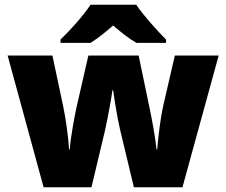

<svg xmlns="http://www.w3.org/2000/svg" viewBox="-20 -786 950 806"><path d="M552 -766H360C330 -720 272 -656 234 -620V-606H360C395 -628 420 -649 455 -679C490 -649 518 -626 553 -606H677V-620C643 -654 583 -720 552 -766ZM484 -242 542 0H746L898 -553H714L665 -341C655 -298 644 -213 640 -159H637C632 -211 617 -289 609 -327L562 -553H351L300 -330C296 -311 276 -212 273 -159H270C267 -212 255 -294 245 -341L200 -553H12L163 0H364L420 -235C433 -292 448 -377 452 -407H455C459 -377 472 -292 484 -242Z"/></svg>

Font: Noto Sans Myanmar UI Black
Style: Regular
Weight: 900
Designer: Monotype Design Team
Foundry: Monotype Imaging Inc.
Version: Version 2.103